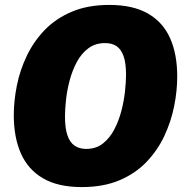

<svg xmlns="http://www.w3.org/2000/svg" viewBox="-20 -745 748 780"><path d="M312 15Q216 15 155 -20.5Q94 -56 65 -121.5Q36 -187 36 -277Q36 -335 48.5 -397.5Q61 -460 89 -518.5Q117 -577 162 -623.5Q207 -670 272 -697.5Q337 -725 424 -725Q520 -725 581 -690Q642 -655 671 -590Q700 -525 700 -434Q700 -376 687.5 -313.5Q675 -251 647.5 -192.5Q620 -134 575 -87Q530 -40 465 -12.5Q400 15 312 15ZM330 -140Q370 -140 398 -162Q426 -184 444.5 -219.5Q463 -255 473.5 -296Q484 -337 488 -375.5Q492 -414 492 -442Q492 -489 482 -517Q472 -545 453.5 -557.5Q435 -570 407 -570Q367 -570 338.5 -548.5Q310 -527 291.5 -492Q273 -457 262.5 -416.5Q252 -376 248 -338Q244 -300 244 -272Q244 -224 254 -195Q264 -166 283.5 -153Q303 -140 330 -140Z"/></svg>

Font: Bitter Thin Black
Style: Italic
Weight: 900
Italic angle: -9°
Version: Version 3.020